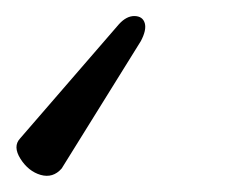

<svg xmlns="http://www.w3.org/2000/svg" viewBox="-60 -43 310 237"><path d="M16.1 165Q5.4 177.2 -9.8 172.9Q-24.9 168.5 -34.7 153.1Q-44.4 137.7 -35.2 127.9L86.9 -13.2Q96.2 -23.4 106.2 -23.2Q116.2 -22.9 118.7 -14.4Q121.1 -5.9 113.8 7.8Z"/></svg>

Font: Junicode SmCond Medium
Style: Italic
Weight: 500
Width: 4
Italic angle: -11°
Designer: Peter S. Baker
Version: Version 2.206